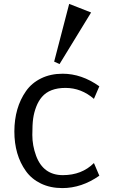

<svg xmlns="http://www.w3.org/2000/svg" viewBox="-20 -962 584 992"><path d="M54.2 0ZM287.6 -630.9 259.8 -643.6 337.4 -941.9 450.7 -897.5ZM166.5 -157.2Q203.6 -57.1 304.7 -57.1Q402.8 -57.1 465.3 -119.6L493.2 -54.2Q401.9 9.8 302.2 9.8Q240.2 9.8 191.4 -13.7Q143.1 -37.1 113.8 -78.1Q54.2 -161.1 54.2 -283.2Q54.7 -406.2 114.3 -491.2Q143.6 -533.2 192.4 -557.1Q241.2 -581.1 303.7 -581.1Q401.9 -581.1 493.2 -516.1L465.3 -451.2Q399.9 -507.8 318.4 -507.8Q236.8 -507.8 196.8 -461.4Q178.7 -440.4 167.2 -410.6Q155.8 -380.9 151.4 -350.1Q147 -319.3 147 -264.6Q147 -210 166.5 -157.2Z"/></svg>

Font: Dhyana
Style: Regular
Weight: 400
Foundry: Vernon Adams
Version: Version 1.002; ttfautohint (v0.8.51-6076)